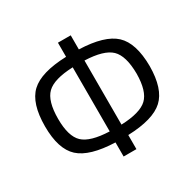

<svg xmlns="http://www.w3.org/2000/svg" viewBox="-168 -926 1158 1144"><g transform="rotate(-30 411.0 -354.5)"><path d="M455 -746V-649Q629 -643 699.5 -577Q770 -511 771 -352Q770 -196 699.5 -131Q629 -66 455 -60V37H367V-60Q193 -66 122 -131Q51 -196 51 -352Q51 -511 121.5 -577Q192 -643 367 -649V-746ZM370 -134V-575Q239 -570 190 -522.5Q141 -475 141 -352Q141 -232 190 -185.5Q239 -139 370 -134ZM451 -575V-134Q582 -139 631 -185.5Q680 -232 681 -352Q680 -475 631 -522.5Q582 -570 451 -575Z"/></g></svg>

Font: Exo 2.0
Style: Regular
Weight: 400
Designer: Natanael Gama
Version: Version 1.001;PS 001.001;hotconv 1.0.70;makeotf.lib2.5.58329